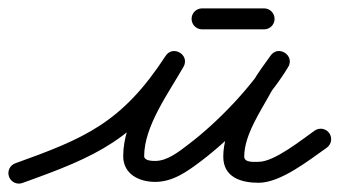

<svg xmlns="http://www.w3.org/2000/svg" viewBox="-38 -409 810 458"><path d="M15.4 27.5C15.4 27.5 15.4 27.5 15.4 27.5C194.3 -36.6 286.8 -76.1 399 -248.4C407.8 -261.9 401.1 -275.4 390.2 -282.1C379.4 -288.7 364.3 -288.4 356.3 -274.4C316.1 -203.9 255.9 -119.6 255.9 -36.7C255.9 6.7 294.2 24.9 332.2 24.9C374.8 24.9 409.6 -0.5 442.1 -25.1C515.9 -80.9 601.8 -170.1 649.4 -249.1C657.7 -262.8 651.9 -276.2 641.7 -282.9C631.5 -289.6 616.9 -289.6 607.6 -276.5C593.2 -256.2 577.7 -236 565.3 -214.4C565.3 -214.4 565.2 -214.3 565.1 -214.1C565.1 -214 565 -213.9 565 -213.9C535.9 -160 494.6 -98.1 494.6 -35.4C494.6 14.1 537.1 27 579 27C631.8 27 699.7 -27.4 741.3 -56.5C752.6 -64.4 755.4 -80 747.5 -91.3C739.6 -102.6 724 -105.4 712.7 -97.5C712.7 -97.5 712.7 -97.5 712.7 -97.5C682.5 -76.4 616.8 -23 579 -23C568.7 -23 544.6 -20.4 544.6 -35.4C544.6 -87.8 584.4 -144.5 609 -190.1C609 -190.1 608.9 -190 608.9 -189.9C608.8 -189.7 608.7 -189.6 608.7 -189.6C620.2 -209.8 634.9 -228.6 648.4 -247.5C657.7 -260.6 651.4 -274.3 640.7 -281.3C630 -288.3 614.9 -288.6 606.6 -274.9C562.2 -201.3 480.6 -116.9 411.9 -64.9C389.5 -47.9 361.9 -25.1 332.2 -25.1C324.4 -25.1 305.9 -25.5 305.9 -36.7C305.9 -108.4 364.6 -187.9 399.7 -249.6C407.7 -263.7 401.5 -277 391 -283.3C380.5 -289.7 365.9 -289.2 357 -275.6C253 -115.9 164.1 -78.9 -1.4 -19.5C-14.4 -14.9 -21.2 -0.6 -16.5 12.4C-11.9 25.4 2.4 32.2 15.4 27.5ZM444 -339C444 -339 444 -339 444 -339C493.3 -339 542.7 -339 592 -339C605.8 -339 617 -350.2 617 -364C617 -377.8 605.8 -389 592 -389C592 -389 592 -389 592 -389C542.7 -389 493.3 -389 444 -389C430.2 -389 419 -377.8 419 -364C419 -350.2 430.2 -339 444 -339Z"/></svg>

Font: FRB American Cursive Guidelines Arrows Semibold
Style: Italic
Weight: 600
Italic angle: -25°
Version: Version 2.0;Modular Font Editor K font №1